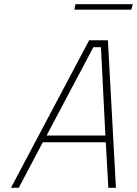

<svg xmlns="http://www.w3.org/2000/svg" viewBox="-20 -891 650 911"><path d="M338 -871H610L603 -845H333ZM403 -700H492L530 0H494L482 -216H183L69 0H32ZM480 -248 459 -667H423L201 -248Z"/></svg>

Font: Cairo ExtraLight
Style: Italic
Weight: 275
Italic angle: -13°
Designer: Mohamed Gaber, Accademia di Belle Arti di Urbino and others
Foundry: Kief Type Foundry, Accademia di Belle Arti di Urbino and others
Version: Version 3.011